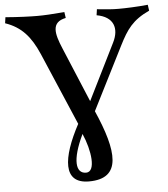

<svg xmlns="http://www.w3.org/2000/svg" viewBox="-85 -600 787 899"><g transform="rotate(-5 308.5 -150.0)"><path d="M-26 -550 -30 -522C46 -496 88 -447 124 -364L270 -23C188 130 173 250 297 250C453 250 438 118 353 -75L503 -372C539 -443 567 -485 647 -522L643 -550C594 -545 538 -543 506 -543C474 -543 455 -545 404 -550L400 -522C480 -508 498 -452 466 -388L335 -124L227 -382C197 -453 184 -508 255 -522L251 -550C192 -545 155 -543 123 -543C91 -543 35 -545 -26 -550ZM286 26C321 105 335 208 287 208C238 208 229 145 286 26Z"/></g></svg>

Font: Basteleur Moonlight
Style: Regular
Weight: 300
Designer: Keussel
Foundry: Keussel Studio
Version: Version 1.300;Glyphs 3.2 (3192)